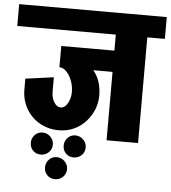

<svg xmlns="http://www.w3.org/2000/svg" viewBox="-84 -713 881 990"><g transform="rotate(5 357.0 -218.5)"><path d="M234 -30V-148Q258 -148 273.5 -179.5Q289 -211 284 -251L425 -261Q434 -197 409.5 -144.5Q385 -92 339 -61Q293 -30 234 -30ZM235 -30Q180 -30 135.5 -55.5Q91 -81 65.5 -125.5Q40 -170 40 -225H186Q186 -194 200 -171Q214 -148 235 -148ZM40 -224V-280L186 -300V-224ZM284 -251Q281 -278 270 -301.5Q259 -325 243.5 -339.5Q228 -354 210 -354V-413Q283 -413 328 -393.5Q373 -374 396 -340Q419 -306 425 -261ZM210 -354V-464H511V-354ZM-25 -547V-660H511V-547ZM485 0V-645H648V0ZM395 -547V-660H739V-547ZM237 223Q213 223 197 207Q181 191 181 166Q181 143 197 126Q213 109 237 109Q261 109 278 126Q295 143 295 166Q295 191 278 207Q261 223 237 223ZM323 103Q299 103 283 87Q267 71 267 46Q267 23 283 6Q299 -11 323 -11Q347 -11 364 6Q381 23 381 46Q381 71 364 87Q347 103 323 103ZM153 103Q129 103 113 87Q97 71 97 46Q97 23 113 6Q129 -11 153 -11Q177 -11 194 6Q211 23 211 46Q211 71 194 87Q177 103 153 103Z"/></g></svg>

Font: Akshar Light
Style: Regular
Weight: 300
Designer: Tall Chai
Foundry: Tall Chai
Version: Version 1.100